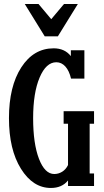

<svg xmlns="http://www.w3.org/2000/svg" viewBox="-20 -932 522 962"><path d="M370.1 -912.1 270 -750H204.1L104 -912.1H172.9L236.8 -835.9L300.8 -912.1ZM451.2 -375V-312H429.2V-63H451.2V0H320.8V-27.8Q290.5 9.8 234.9 9.8Q145 9.8 85 -86.4Q24.9 -182.6 24.9 -339.8Q24.9 -499 86.7 -594.5Q148.4 -689.9 249 -689.9Q304.2 -689.9 335 -650.9V-680.2H402.8V-538.1H335.9Q326.7 -577.6 307.4 -598.9Q288.1 -620.1 262.2 -620.1Q210.9 -620.1 178.5 -543.5Q146 -466.8 146 -339.8Q146 -212.4 175.3 -136.2Q204.6 -60.1 252 -60.1Q272.9 -60.1 291.5 -71.5Q310.1 -83 320.8 -105V-312H298.8V-375Z"/></svg>

Font: Margherita Bold
Style: Regular
Weight: 700
Designer: James Puckett
Foundry: Dunwich Type Founders
Version: Version 1.008;hotconv 1.0.109;makeotfexe 2.5.65596